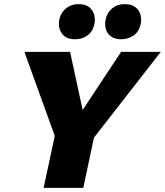

<svg xmlns="http://www.w3.org/2000/svg" viewBox="-20 -909 798 929"><path d="M412 -214 331 -303 566 -658H758ZM191 0 262 -330H453L383 0ZM255 -224 98 -658H319L396 -303ZM343 -719Q311 -719 292.5 -733.5Q274 -748 268 -770.5Q262 -793 268 -819Q277 -851 301 -870Q325 -889 361 -889Q392 -889 410.5 -875Q429 -861 435.5 -838.5Q442 -816 436 -790Q428 -755 402.5 -737Q377 -719 343 -719ZM566 -719Q535 -719 516 -733.5Q497 -748 491.5 -770.5Q486 -793 492 -819Q500 -851 524.5 -870Q549 -889 584 -889Q615 -889 634 -875Q653 -861 659.5 -838.5Q666 -816 660 -790Q652 -755 626 -737Q600 -719 566 -719Z"/></svg>

Font: Ysabeau Office Black
Style: Italic
Weight: 900
Italic angle: -12°
Designer: Christian Thalmann (Catharsis Fonts)
Version: Version 2.001;gftools[0.9.30]; featfreeze: tnum,lnum,ss02